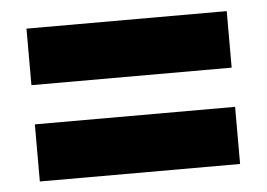

<svg xmlns="http://www.w3.org/2000/svg" viewBox="-36 -574 615 443"><g transform="rotate(-5 271.5 -352.0)"><path d="M39.6 -397.9V-528.8H503.4V-397.9ZM39.6 -174.8V-307.1H503.4V-174.8Z"/></g></svg>

Font: Open Sans SemiCondensed ExtraBold
Style: Regular
Weight: 800
Width: 4
Designer: Monotype Design Team
Foundry: Monotype Imaging Inc.
Version: Version 3.000